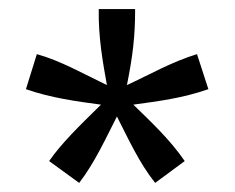

<svg xmlns="http://www.w3.org/2000/svg" viewBox="-20 -713 516 422"><path d="M197 -693H277C277 -633 272 -591 259 -526C307 -548 357 -577 413 -594L438 -517C380 -497 331 -491 273 -483C310 -447 354 -406 386 -359L321 -311C286 -355 263 -406 237 -457C213 -410 188 -355 154 -311L88 -359C115 -398 153 -435 202 -483C149 -490 91 -498 37 -517L61 -594C112 -580 163 -551 215 -526C206 -576 196 -631 197 -693Z"/></svg>

Font: Repo Regular
Style: Regular
Weight: 400
Designer: Stefan Peev
Foundry: Context Ltd
Version: Version 1.502